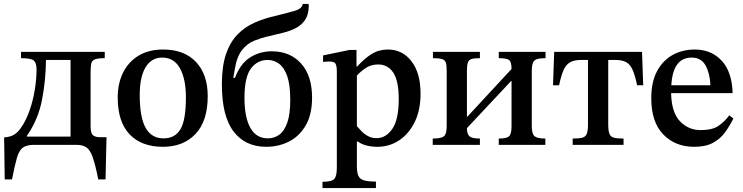

<svg xmlns="http://www.w3.org/2000/svg" viewBox="-20 -737 3781 977"><path d="M41 176H4L1 -38Q6 -39 11 -39Q16 -39 23 -41Q58 -47 84.5 -83.5Q111 -120 129.5 -172Q148 -224 157 -280Q166 -336 166 -383Q166 -416 152.5 -428.5Q139 -441 87 -441V-473H513V-441Q477 -441 462 -434.5Q447 -428 444 -412Q441 -396 441 -367Q441 -363 441 -361V-96Q441 -62 451 -51Q461 -40 484 -39H522L517 176H480Q465 100 451.5 62.5Q438 25 419 12.5Q400 0 369 0H154Q116 0 96.5 14Q77 28 66 66.5Q55 105 41 176ZM117 -46V-42H339V-432H214Q213 -327 193.5 -227.5Q174 -128 117 -46Z M809 10Q700 10 639.5 -53.5Q579 -117 579 -241Q579 -313 606.5 -368Q634 -423 685.5 -454Q737 -485 810 -485Q918 -485 977.5 -421.5Q1037 -358 1037 -248Q1037 -121 975 -55.5Q913 10 809 10ZM813 -33Q870 -33 898 -79Q926 -125 926 -242Q926 -334 896 -389Q866 -444 805 -444Q751 -444 721 -395Q691 -346 691 -253Q691 -138 722 -85Q753 -32 813 -33Z M1335 10Q1228 10 1168.5 -68Q1109 -146 1109 -308Q1109 -400 1130 -461.5Q1151 -523 1188.5 -561.5Q1226 -600 1276 -622Q1326 -644 1385 -657Q1450 -673 1483 -683Q1516 -693 1521 -717H1550Q1551 -713 1551 -709.5Q1551 -706 1551 -704Q1550 -661 1532 -635Q1514 -609 1485 -594Q1456 -579 1421 -570.5Q1386 -562 1349 -553Q1312 -545 1275 -530.5Q1238 -516 1211 -481.5Q1184 -447 1174 -380L1167 -341H1176Q1202 -412 1251.5 -444Q1301 -476 1363 -476Q1456 -476 1512 -414Q1568 -352 1568 -240Q1568 -155 1536 -99.5Q1504 -44 1451 -17Q1398 10 1335 10ZM1343 -33Q1375 -33 1400.5 -51Q1426 -69 1441.5 -112Q1457 -155 1457 -229Q1457 -305 1441.5 -349.5Q1426 -394 1399.5 -413Q1373 -432 1342 -432Q1290 -432 1257 -388.5Q1224 -345 1224 -238Q1224 -140 1254 -86.5Q1284 -33 1343 -33Z M1893 220H1621V188Q1669 188 1681.5 173Q1694 158 1694 116V-372Q1694 -401 1687.5 -412.5Q1681 -424 1656 -424Q1647 -424 1635.5 -423Q1624 -422 1624 -422V-455L1759 -483H1794V-399H1798Q1835 -440 1871.5 -462.5Q1908 -485 1954 -485Q2028 -485 2074 -425Q2120 -365 2120 -261Q2120 -176 2090 -115.5Q2060 -55 2010.5 -22.5Q1961 10 1900 10Q1872 10 1847 4Q1822 -2 1800 -17H1796V109Q1796 142 1804 158.5Q1812 175 1833 181Q1854 187 1893 187ZM1896 -34Q1944 -34 1976.5 -81.5Q2009 -129 2009 -233Q2009 -325 1981.5 -367Q1954 -409 1904 -409Q1867 -409 1839 -389.5Q1811 -370 1796 -352V-95Q1805 -85 1818.5 -70.5Q1832 -56 1851.5 -45Q1871 -34 1896 -34Z M2422 0H2182V-32Q2225 -32 2239 -43.5Q2253 -55 2253 -95V-378Q2253 -405 2248.5 -418.5Q2244 -432 2229 -436.5Q2214 -441 2183 -441V-473H2422V-441Q2393 -441 2379 -436.5Q2365 -432 2360.5 -418Q2356 -404 2356 -376V-143H2358L2583 -386Q2583 -422 2570.5 -431.5Q2558 -441 2518 -441V-473H2756V-441Q2727 -441 2712 -436Q2697 -431 2691.5 -416.5Q2686 -402 2686 -371V-95Q2686 -55 2700.5 -43.5Q2715 -32 2755 -32V0H2518V-32Q2558 -32 2570.5 -43.5Q2583 -55 2583 -95V-325H2581L2356 -85Q2356 -55 2369 -43.5Q2382 -32 2422 -32Z M3153 0H2894V-32Q2927 -32 2943.5 -36.5Q2960 -41 2966 -56.5Q2972 -72 2972 -104V-432H2938Q2901 -432 2880 -419.5Q2859 -407 2847 -379Q2835 -351 2825 -303H2794L2800 -473H3247L3253 -303H3222Q3212 -351 3200 -379.5Q3188 -408 3167.5 -420Q3147 -432 3110 -432H3075V-104Q3075 -72 3081 -56.5Q3087 -41 3103.5 -36.5Q3120 -32 3153 -32Z M3512 10Q3416 10 3355 -53Q3294 -116 3294 -237Q3294 -321 3324 -376Q3354 -431 3404 -458Q3454 -485 3515 -485Q3600 -485 3652.5 -428Q3705 -371 3708 -263H3395Q3397 -165 3440 -120Q3483 -75 3545 -75Q3605 -75 3636 -96.5Q3667 -118 3691 -150L3712 -134Q3693 -96 3669 -63Q3645 -30 3607.5 -10Q3570 10 3512 10ZM3396 -303H3595Q3593 -361 3571 -402.5Q3549 -444 3500 -444Q3451 -444 3425.5 -408.5Q3400 -373 3396 -303Z"/></svg>

Font: STIX Two Text Medium
Style: Regular
Weight: 500
Designer: Ross Mills, John Hudson & Paul Hanslow, Tiro Typeworks Ltd; with prior portions MicroPress Inc., and Coen Hoffman.
Foundry: Tiro Typeworks Ltd
Version: Version 2.13 b171